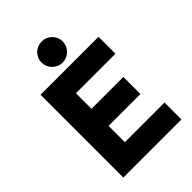

<svg xmlns="http://www.w3.org/2000/svg" viewBox="-250 -975 1082 1082"><g transform="rotate(-45 291.0 -434.0)"><path d="M75 0V-660H537V-525H222V-401H476V-265H222V-135H538V0ZM292 -700Q257 -700 232 -725Q207 -750 207 -785Q207 -819 232 -843.5Q257 -868 292 -868Q326 -868 351 -843.5Q376 -819 376 -785Q376 -750 351 -725Q326 -700 292 -700Z"/></g></svg>

Font: Lil Grotesk Black
Style: Regular
Weight: 900
Designer: Bastien Sozeau
Foundry: NBR — Bastien Sozeau
Version: Version 3.003; ttfautohint (v1.8.4.7-5d5b);gftools[0.9.33]